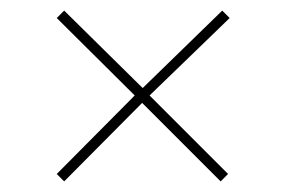

<svg xmlns="http://www.w3.org/2000/svg" viewBox="-20 -471 540 362"><path d="M101 -129 87 -143 234 -291 87 -437 101 -451 249 -305 399 -451 413 -437 262 -291 410 -143 396 -129 248 -277Z"/></svg>

Font: DM Sans 20pt Thin
Style: Regular
Weight: 250
Version: Version 4.004;gftools[0.9.30]